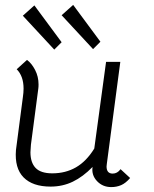

<svg xmlns="http://www.w3.org/2000/svg" viewBox="-20 -752 628 782"><path d="M510 -27Q492 -6 473.5 2Q455 10 433 10Q398 10 375 -14.5Q352 -39 357 -72Q318 -32 276.5 -12Q235 8 186 8Q113 8 76 -29.5Q39 -67 45 -141L73 -355Q76 -375 76 -391Q76 -442 48 -470L90 -508Q109 -494 123 -467Q137 -440 137 -408Q137 -397 136 -391L106 -163Q104 -141 104 -132Q104 -90 125 -68Q146 -46 193 -46Q247 -46 289.5 -70.5Q332 -95 364 -147L412 -500H470L415 -84Q414 -80 414 -74Q414 -45 439 -45Q458 -45 471 -63ZM73 -688 120 -730 231 -580 201 -550ZM231 -690 278 -732 389 -582 359 -552Z"/></svg>

Font: Bellota
Style: Italic
Weight: 400
Italic angle: -7.5°
Designer: Kemie Guaida
Foundry: Kemie Guaida
Version: Version 4.001